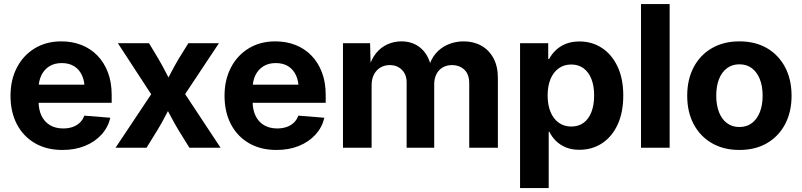

<svg xmlns="http://www.w3.org/2000/svg" viewBox="-20 -748 4061 972"><path d="M296.4 11.2Q215.8 11.2 156.7 -23.2Q97.7 -57.6 65.4 -119.4Q33.2 -181.2 33.2 -263.2Q33.2 -344.2 65.7 -406.2Q98.1 -468.3 156 -503.4Q213.9 -538.6 290.5 -538.6Q345.7 -538.6 392.3 -520.3Q439 -502 473.1 -466.8Q507.3 -431.6 526.4 -381.3Q545.4 -331.1 545.4 -267.1V-227.5H88.4V-319.3H475.1L408.7 -296.4Q408.7 -336.9 395 -366.7Q381.3 -396.5 355.5 -412.6Q329.6 -428.7 292.5 -428.7Q255.9 -428.7 229.7 -412.4Q203.6 -396 189.5 -366.9Q175.3 -337.9 175.3 -299.3V-235.4Q175.3 -192.4 190.4 -161.4Q205.6 -130.4 233.6 -114Q261.7 -97.7 299.8 -97.7Q327.1 -97.7 348.6 -105.5Q370.1 -113.3 385 -127.9Q399.9 -142.6 406.7 -162.6L538.6 -151.9Q527.3 -103.5 493.9 -66.7Q460.4 -29.8 409.9 -9.3Q359.4 11.2 296.4 11.2Z M564.9 0 774.4 -314.5 772.9 -228.5 576.7 -529.3H734.4L781.7 -450.7Q803.2 -413.6 821.3 -378.2Q839.4 -342.8 857.9 -308.6H807.6Q826.7 -342.8 844.7 -378.2Q862.8 -413.6 884.8 -450.7L933.6 -529.3H1088.4L888.2 -228L889.6 -313.5L1096.7 0H939L883.3 -89.8Q861.8 -126 843.5 -160.9Q825.2 -195.8 806.6 -229.5H853.5Q835 -195.8 817.1 -160.9Q799.3 -126 777.3 -89.8L721.7 0Z M1379.9 11.2Q1299.3 11.2 1240.2 -23.2Q1181.2 -57.6 1148.9 -119.4Q1116.7 -181.2 1116.7 -263.2Q1116.7 -344.2 1149.2 -406.2Q1181.6 -468.3 1239.5 -503.4Q1297.4 -538.6 1374 -538.6Q1429.2 -538.6 1475.8 -520.3Q1522.5 -502 1556.6 -466.8Q1590.8 -431.6 1609.9 -381.3Q1628.9 -331.1 1628.9 -267.1V-227.5H1171.9V-319.3H1558.6L1492.2 -296.4Q1492.2 -336.9 1478.5 -366.7Q1464.8 -396.5 1439 -412.6Q1413.1 -428.7 1376 -428.7Q1339.4 -428.7 1313.2 -412.4Q1287.1 -396 1272.9 -366.9Q1258.8 -337.9 1258.8 -299.3V-235.4Q1258.8 -192.4 1273.9 -161.4Q1289.1 -130.4 1317.1 -114Q1345.2 -97.7 1383.3 -97.7Q1410.6 -97.7 1432.1 -105.5Q1453.6 -113.3 1468.5 -127.9Q1483.4 -142.6 1490.2 -162.6L1622.1 -151.9Q1610.8 -103.5 1577.4 -66.7Q1543.9 -29.8 1493.4 -9.3Q1442.9 11.2 1379.9 11.2Z M1716.3 0V-529.3H1853.5L1856.9 -404.3H1847.2Q1860.4 -450.7 1885 -480.2Q1909.7 -509.8 1942.9 -524.2Q1976.1 -538.6 2012.2 -538.6Q2071.3 -538.6 2111.6 -503.2Q2151.9 -467.8 2164.6 -400.4H2148.4Q2159.2 -445.8 2185.3 -476.6Q2211.4 -507.3 2248.3 -522.9Q2285.2 -538.6 2327.1 -538.6Q2377 -538.6 2416 -517.1Q2455.1 -495.6 2477.8 -454.1Q2500.5 -412.6 2500.5 -353.5V0H2355.5V-326.2Q2355.5 -372.6 2330.3 -395.5Q2305.2 -418.5 2268.6 -418.5Q2240.7 -418.5 2220.5 -406.2Q2200.2 -394 2189.2 -372.3Q2178.2 -350.6 2178.2 -321.8V0H2038.6V-330.6Q2038.6 -370.6 2014.6 -394.5Q1990.7 -418.5 1953.1 -418.5Q1927.2 -418.5 1906.5 -406.5Q1885.7 -394.5 1873.5 -371.6Q1861.3 -348.6 1861.3 -315.9V0Z M2612.8 204.1V-529.3H2755.4V-449.2H2759.8Q2772.9 -474.1 2793.9 -494.1Q2814.9 -514.2 2844.7 -526.1Q2874.5 -538.1 2913.6 -538.1Q2977.1 -538.1 3027.1 -505.4Q3077.1 -472.7 3106.2 -411.4Q3135.3 -350.1 3135.3 -264.6Q3135.3 -179.2 3106.9 -117.7Q3078.6 -56.2 3028.3 -22.9Q2978 10.3 2912.6 10.3Q2874 10.3 2844.5 -2Q2814.9 -14.2 2794.2 -34.9Q2773.4 -55.7 2760.7 -81.5H2757.8V204.1ZM2872.1 -107.4Q2908.7 -107.4 2934.6 -126.5Q2960.4 -145.5 2974.1 -180.9Q2987.8 -216.3 2987.8 -264.6Q2987.8 -313 2974.1 -347.9Q2960.4 -382.8 2934.6 -402.1Q2908.7 -421.4 2872.1 -421.4Q2835 -421.4 2808.1 -401.9Q2781.2 -382.3 2766.8 -347.4Q2752.4 -312.5 2752.4 -264.6Q2752.4 -217.3 2766.8 -181.9Q2781.2 -146.5 2808.3 -127Q2835.4 -107.4 2872.1 -107.4Z M3370.1 -727.5V0H3225.1V-727.5Z M3723.1 11.2Q3643.6 11.2 3584 -23.2Q3524.4 -57.6 3491.7 -119.4Q3459 -181.2 3459 -263.2Q3459 -345.7 3491.7 -407.7Q3524.4 -469.7 3584 -504.2Q3643.6 -538.6 3723.1 -538.6Q3803.7 -538.6 3862.8 -504.2Q3921.9 -469.7 3954.6 -407.7Q3987.3 -345.7 3987.3 -263.2Q3987.3 -181.2 3954.6 -119.4Q3921.9 -57.6 3862.8 -23.2Q3803.7 11.2 3723.1 11.2ZM3723.1 -105Q3760.3 -105 3786.4 -124.8Q3812.5 -144.5 3826.7 -180.2Q3840.8 -215.8 3840.8 -263.7Q3840.8 -311.5 3826.7 -347.2Q3812.5 -382.8 3786.4 -402.6Q3760.3 -422.4 3723.1 -422.4Q3686.5 -422.4 3660.2 -402.6Q3633.8 -382.8 3619.9 -347.4Q3606 -312 3606 -263.7Q3606 -215.8 3619.9 -180.2Q3633.8 -144.5 3660.2 -124.8Q3686.5 -105 3723.1 -105Z"/></svg>

Font: Inter 24pt
Style: Bold
Weight: 700
Designer: Rasmus Andersson
Foundry: rsms
Version: Version 4.001;git-66647c0bb